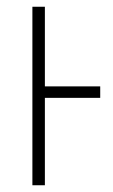

<svg xmlns="http://www.w3.org/2000/svg" viewBox="-20 -549 334 569"><path d="M76 0H113V-259H277V-293H113V-529H76Z"/></svg>

Font: Noto Sans Condensed ExtraLight
Style: Regular
Weight: 200
Width: 3
Designer: Monotype Design Team
Foundry: Monotype Imaging Inc.
Version: Version 2.013